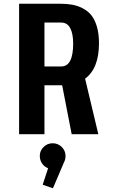

<svg xmlns="http://www.w3.org/2000/svg" viewBox="-20 -720 610 1030"><path d="M364.5 0 313.5 -262.5H308.5H218.5V0H82.5V-700H300.5Q337 -700 366 -695Q395 -690 423 -675.8Q451 -661.5 469.8 -638.5Q488.5 -615.5 499.8 -577.2Q511 -539 511 -488Q511 -353 436.5 -298L507.5 0ZM218.5 -599V-363.5H308.5Q372.5 -363.5 372.5 -486.5Q372.5 -539 356.8 -569Q341 -599 308 -599ZM331.5 116.5Q331.5 137 322.5 152.5L264 290L209 271L238 182.5Q218 175 205.8 157Q193.5 139 193.5 116.5Q193.5 88.5 213.8 68.5Q234 48.5 262.5 48.5Q291 48.5 311.2 68.5Q331.5 88.5 331.5 116.5Z"/></svg>

Font: League Mono Narrow SemiBold
Style: Regular
Weight: 600
Width: 3
Designer: Tyler Finck
Foundry: The League of Moveable Type / Tyler Finck
Version: Version 2.210